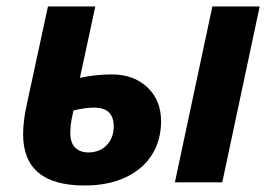

<svg xmlns="http://www.w3.org/2000/svg" viewBox="-20 -566 843 596"><path d="M275.9 -545.9 228 -324.2Q275.9 -335 327.1 -335Q395 -335 437.5 -294.9Q480 -254.9 480 -189.9Q480 -130.9 451.9 -85.9Q423.8 -41 370.1 -15.6Q316.4 9.8 242.2 9.8Q51.8 9.8 51.8 -148.9Q51.8 -191.4 63 -241.2L128.9 -545.9ZM272 -231.9Q244.1 -231.9 208 -223.1Q200.7 -190.4 199.5 -177.5Q198.2 -164.6 198.2 -152.8Q198.2 -123 213.4 -107.9Q228.5 -92.8 253.9 -92.8Q289.6 -92.8 311.3 -115.5Q333 -138.2 333 -173.8Q333 -231.9 272 -231.9ZM669.9 0H522.9L639.2 -545.9H786.1Z"/></svg>

Font: Zoram GWebM
Style: Bold Italic
Weight: 700
Italic angle: -12°
Foundry: Ascender Corporation
Version: Version 1.000